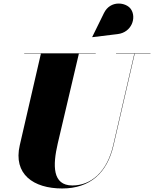

<svg xmlns="http://www.w3.org/2000/svg" viewBox="-20 -1052 872 1087"><path d="M646 -859C726 -868.5 754 -952.5 721 -1000.5C694 -1039.5 605 -1052.5 568.5 -978L502 -842.5L502.5 -841.5ZM117 -750V-748H211.5L92 -230C54 -66 169 15 332 15C490 15 587 -73 623 -230L742.5 -748H832V-750H637V-748H740.5L621 -230C585.5 -76.5 494 -2 390 -2C276 -2 278 -115 307 -240L426.5 -748H522V-750Z"/></svg>

Font: Bodoni* 96pt Fatface
Style: Italic
Weight: 900
Italic angle: -13°
Version: Version 2.3